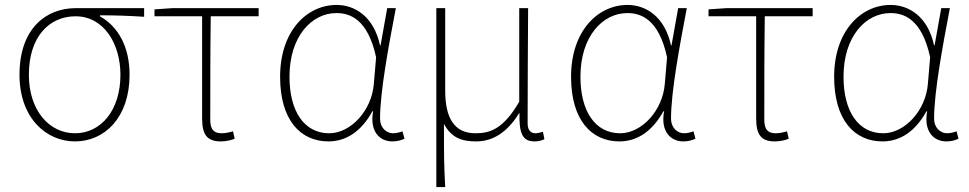

<svg xmlns="http://www.w3.org/2000/svg" viewBox="-20 -560 3928 778"><path d="M284 13C404 13 505 -84 505 -257C505 -371 459 -452 385 -494V-498C446 -498 503 -496 564 -492V-527H287C167 -527 59 -445 59 -257C59 -84 165 13 284 13ZM284 -20C179 -20 97 -113 97 -257C97 -413 181 -494 286 -494C402 -494 468 -381 468 -257C468 -113 389 -20 284 -20Z M875 13C898 13 920 7 931 2L924 -28C911 -24 894 -20 878 -20C845 -20 832 -37 832 -75C832 -215 832 -353 834 -494H1028V-527H678L606 -522V-494H799V-81C799 -14 819 13 875 13Z M1311 13C1384 13 1445 -29 1489 -109H1492C1477 -29 1517 13 1570 13C1593 13 1608 7 1619 2L1611 -28C1601 -24 1586 -20 1573 -20C1544 -20 1520 -44 1520 -79C1520 -188 1555 -375 1584 -527H1549L1522 -376H1520C1494 -496 1415 -540 1344 -540C1223 -540 1115 -434 1115 -249C1115 -74 1197 13 1311 13ZM1314 -20C1212 -20 1153 -110 1153 -249C1153 -414 1244 -507 1343 -507C1396 -507 1470 -485 1504 -328L1495 -222C1487 -112 1401 -20 1314 -20Z M1748 198H1784C1779 108 1779 66 1779 -58C1810 0 1853 13 1910 13C1975 13 2035 -22 2083 -101H2085C2083 -20 2097 13 2146 13C2163 13 2176 9 2186 4L2180 -26C2166 -22 2159 -20 2149 -20C2131 -20 2118 -33 2118 -59C2118 -217 2119 -368 2120 -527H2084V-148C2018 -34 1963 -20 1906 -20C1819 -20 1784 -85 1784 -192V-527H1748Z M2490 13C2563 13 2624 -29 2668 -109H2671C2656 -29 2696 13 2749 13C2772 13 2787 7 2798 2L2790 -28C2780 -24 2765 -20 2752 -20C2723 -20 2699 -44 2699 -79C2699 -188 2734 -375 2763 -527H2728L2701 -376H2699C2673 -496 2594 -540 2523 -540C2402 -540 2294 -434 2294 -249C2294 -74 2376 13 2490 13ZM2493 -20C2391 -20 2332 -110 2332 -249C2332 -414 2423 -507 2522 -507C2575 -507 2649 -485 2683 -328L2674 -222C2666 -112 2580 -20 2493 -20Z M3120 13C3143 13 3165 7 3176 2L3169 -28C3156 -24 3139 -20 3123 -20C3090 -20 3077 -37 3077 -75C3077 -215 3077 -353 3079 -494H3273V-527H2923L2851 -522V-494H3044V-81C3044 -14 3064 13 3120 13Z M3556 13C3629 13 3690 -29 3734 -109H3737C3722 -29 3762 13 3815 13C3838 13 3853 7 3864 2L3856 -28C3846 -24 3831 -20 3818 -20C3789 -20 3765 -44 3765 -79C3765 -188 3800 -375 3829 -527H3794L3767 -376H3765C3739 -496 3660 -540 3589 -540C3468 -540 3360 -434 3360 -249C3360 -74 3442 13 3556 13ZM3559 -20C3457 -20 3398 -110 3398 -249C3398 -414 3489 -507 3588 -507C3641 -507 3715 -485 3749 -328L3740 -222C3732 -112 3646 -20 3559 -20Z"/></svg>

Font: Noto Sans CJK JP Thin
Style: Regular
Weight: 250
Designer: Ryoko NISHIZUKA (kana & ideographs); Paul D. Hunt (Latin, Greek & Cyrillic); Wenlong ZHANG (bopomofo); Sandoll Communica
Foundry: Adobe Systems Incorporated
Version: Version 1.004;PS 1.004;hotconv 1.0.82;makeotf.lib2.5.63406